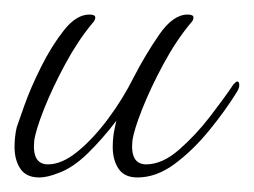

<svg xmlns="http://www.w3.org/2000/svg" viewBox="-25 -237 349 264"><path d="M29 7Q11 7 3 -5Q-5 -17 -5 -35Q-5 -49 -2 -62Q0 -68 8.5 -92Q17 -116 31.5 -145Q46 -174 63 -195.5Q80 -217 98 -217Q106 -217 106 -213Q106 -209 102 -205Q82 -181 64.5 -148.5Q47 -116 35.5 -87Q24 -58 22 -43Q19 -11 41 -11Q60 -11 81.5 -28.5Q103 -46 123.5 -73.5Q144 -101 159 -131Q175 -162 194 -189.5Q213 -217 233 -217Q241 -217 241 -213Q241 -209 237 -205Q217 -181 199.5 -148.5Q182 -116 170.5 -87Q159 -58 157 -43Q154 -11 176 -11Q198 -11 221 -31Q244 -51 264 -77Q284 -103 296 -121Q300 -125 301 -125Q304 -125 304 -120Q304 -116 301 -111Q285 -85 262.5 -57.5Q240 -30 215 -11.5Q190 7 164 7Q146 7 138 -5Q130 -17 130 -35Q130 -49 133 -62L135 -71Q116 -46 95.5 -26Q75 -6 55 1Q40 7 29 7Z"/></svg>

Font: Waterfall
Style: Regular
Weight: 400
Designer: Robert E. Leuschke
Foundry: Robert E. Leuschke
Version: Version 1.010; ttfautohint (v1.8.3)